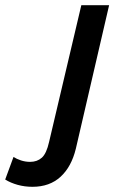

<svg xmlns="http://www.w3.org/2000/svg" viewBox="-188 -520 449 739"><path d="M-63 199Q-93 199 -120 191.5Q-147 184 -168 171L-136 84Q-124 92 -107 97.5Q-90 103 -72 103Q-45 103 -27 87Q-9 71 1 26L125 -500H232L104 52Q87 122 45 160.5Q3 199 -63 199Z"/></svg>

Font: Prodigy Sans Medium
Style: Italic
Weight: 500
Italic angle: -13°
Designer: Wei Huang
Foundry: Wei Huang
Version: Version 1.003; ttfautohint (v1.8.3)